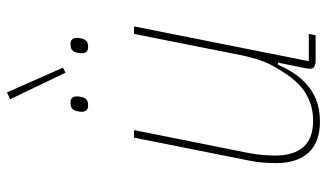

<svg xmlns="http://www.w3.org/2000/svg" viewBox="-208 -692 912 535"><g transform="rotate(-90 247.5 -424.0)"><path d="M153 -506 89 -186Q85 -166 83.5 -145Q82 -124 82 -113Q82 -62 105.5 -34.5Q129 -7 180 -7Q215 -7 246 -22.5Q277 -38 302 -72Q319 -95 335 -125Q351 -155 362 -209L421 -506H442L345 -19H421L417 0H347Q337 0 330.5 -3.5Q324 -7 324 -15Q324 -21 326 -31L341 -105H335Q311 -48 272 -18Q233 12 177 12Q119 12 90 -20Q61 -52 61 -110Q61 -127 62.5 -146.5Q64 -166 68 -185L132 -506ZM239 -851 258 -860 327 -704 313 -697ZM222 -634Q211 -634 207.5 -639.5Q204 -645 204 -651Q204 -658 206 -666Q208 -674 213 -678.5Q218 -683 229 -683Q240 -683 243.5 -677.5Q247 -672 247 -666Q247 -659 245 -651Q243 -643 238 -638.5Q233 -634 222 -634ZM385 -634Q374 -634 370.5 -639.5Q367 -645 367 -651Q367 -658 369 -666Q371 -674 376 -678.5Q381 -683 392 -683Q403 -683 406.5 -677.5Q410 -672 410 -666Q410 -659 408 -651Q406 -643 401 -638.5Q396 -634 385 -634Z"/></g></svg>

Font: IBM Plex Sans Condensed Thin
Style: Italic
Weight: 100
Width: 3
Italic angle: -11°
Designer: Mike Abbink, Paul van der Laan, Pieter van Rosmalen
Foundry: Bold Monday
Version: Version 1.3